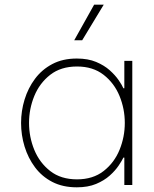

<svg xmlns="http://www.w3.org/2000/svg" viewBox="-20 -790 657 820"><path d="M308 -540Q356 -540 390.5 -525.5Q425 -511 448.5 -490Q472 -469 486.5 -448Q501 -427 507 -413H511V-530H545V0H511V-117H507Q501 -104 486.5 -82.5Q472 -61 448.5 -40Q425 -19 390.5 -4.5Q356 10 308 10Q248 10 203.5 -13Q159 -36 129.5 -75.5Q100 -115 85 -164Q70 -213 70 -265Q70 -316 85 -365Q100 -414 129.5 -453.5Q159 -493 203.5 -516.5Q248 -540 308 -540ZM309 -506Q240 -506 194.5 -470.5Q149 -435 126.5 -380Q104 -325 104 -265Q104 -205 126.5 -150Q149 -95 194.5 -59.5Q240 -24 309 -24Q377 -24 422.5 -59.5Q468 -95 490.5 -150Q513 -205 513 -265Q513 -325 490.5 -380Q468 -435 422.5 -470.5Q377 -506 309 -506ZM423 -770 331 -618H297L382 -770Z"/></svg>

Font: Be Vietnam Pro Variable Thin
Style: Regular
Weight: 100
Designer: Lam Bao, Tony Le, Vietanh Nguyen
Foundry: Yellow Type Foundry
Version: Version 1.002